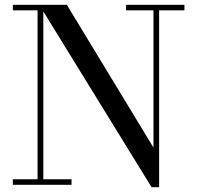

<svg xmlns="http://www.w3.org/2000/svg" viewBox="-20 -770 822 800"><path d="M160.5 -750V-23H278V0H33.5V-23H136.5V-727H33.5V-750ZM748.5 -750V-727H643V10H611.5L143.5 -750H258.5L619.5 -155V-727H505V-750Z"/></svg>

Font: BodoniModa 10 Custom
Style: Regular
Weight: 400
Designer: Owen Earl
Foundry: indestructible type
Version: Version 2.005